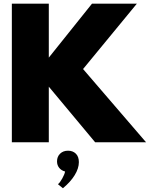

<svg xmlns="http://www.w3.org/2000/svg" viewBox="-20 -770 810 1039"><path d="M244.1 0H44.1V-750H244.1V-458.2L477.7 -750H720.5L429.5 -396.4L770.5 0H495L244.1 -300.9ZM320.5 248.6 293.6 226.8Q304.5 218.2 316.8 196.1Q329.1 174.1 332.3 158.2Q311.8 152.7 300.2 138.2Q288.6 123.6 288.6 103.2Q288.6 77.7 305.2 61.6Q321.8 45.5 348.2 45.5Q374.1 45.5 390.5 61.6Q406.8 77.7 406.8 107.3Q406.8 140.9 384.3 177.7Q361.8 214.5 320.5 248.6Z"/></svg>

Font: Spartan MB Black
Style: Regular
Weight: 900
Designer: Matt Bailey, Mirko Velimirovic
Foundry: Matt Bailey
Version: Version 1.005